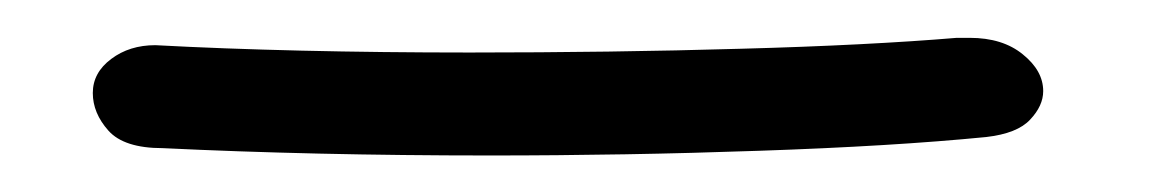

<svg xmlns="http://www.w3.org/2000/svg" viewBox="-20 -23 612 102"><path d="M488.3 -2.9H495.1Q512.7 -2.9 523.4 5.9Q534.2 14.6 534.2 25.4Q534.2 33.2 527.3 40.5Q520.5 47.9 503.9 49.8Q454.1 54.7 383.3 57.1Q312.5 59.6 240.2 59.6Q193.4 59.6 149.4 58.6Q105.5 57.6 66.4 55.7Q45.9 55.7 37.6 46.4Q29.3 37.1 29.3 26.4Q29.3 15.6 39.1 8.3Q48.8 1 62.5 1Q97.7 2.9 140.1 3.9Q182.6 4.9 229.5 4.9Q266.6 4.9 303.2 4.4Q339.8 3.9 373.5 2.9Q407.2 2 436.5 0.5Q465.8 -1 488.3 -2.9Z"/></svg>

Font: Hi Melody
Style: Regular
Weight: 400
Designer: YoonDesign Inc.
Foundry: YoonDesign Inc.
Version: Version 3.00